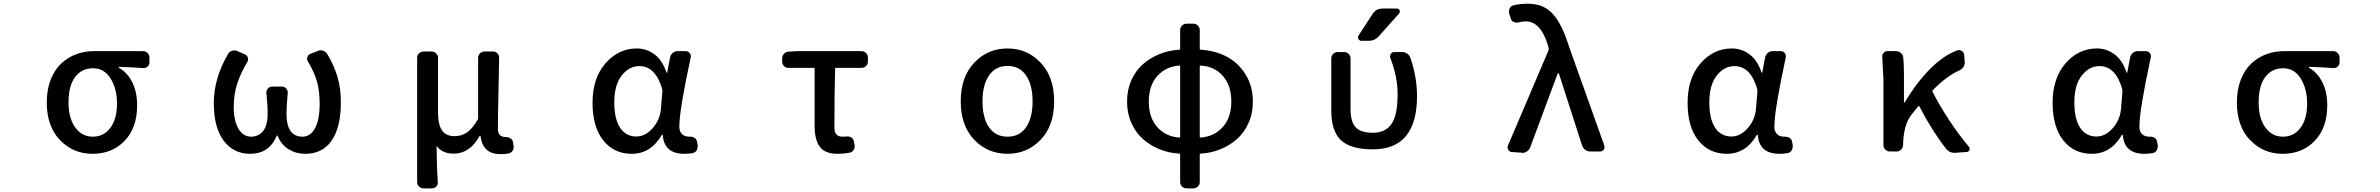

<svg xmlns="http://www.w3.org/2000/svg" viewBox="-20 -830 13040 1052"><path d="M487.3 12.7Q380.9 12.7 308.6 -62.5Q236.3 -137.7 236.3 -268.6Q236.3 -338.9 257.8 -393.6Q279.3 -448.2 315.4 -481.9Q351.6 -515.6 397 -532.7Q442.4 -549.8 493.2 -549.8H763.7Q778.3 -549.8 788.6 -539.6Q798.8 -529.3 798.8 -515.6V-488.3Q798.8 -474.6 788.6 -465.3Q778.3 -456.1 763.7 -457Q697.3 -461.9 632.8 -463.9Q630.9 -463.9 630.9 -461.4Q630.9 -459 632.8 -458Q679.7 -430.7 705.6 -377.4Q731.4 -324.2 731.4 -252.9Q731.4 -129.9 663.1 -58.6Q594.7 12.7 487.3 12.7ZM488.3 -81.1Q548.8 -81.1 585 -129.9Q621.1 -178.7 621.1 -262.7Q621.1 -343.8 585.9 -399.9Q550.8 -456.1 489.7 -456.1Q428.7 -456.1 392.1 -408.7Q355.5 -361.3 355.5 -268.6Q355.5 -182.6 392.1 -131.8Q428.7 -81.1 488.3 -81.1Z M1349.6 12.7Q1259.8 12.7 1205.6 -59.1Q1151.4 -130.9 1151.4 -265.6Q1151.4 -400.4 1229.5 -534.2Q1237.3 -547.9 1251 -551.8Q1257.8 -553.7 1263.7 -553.7Q1271.5 -553.7 1279.3 -550.8L1321.3 -532.2Q1334 -527.3 1337.9 -514.2Q1341.8 -501 1335 -490.2Q1297.9 -428.7 1279.3 -370.6Q1260.7 -312.5 1260.7 -244.1Q1260.7 -168 1286.6 -124.5Q1312.5 -81.1 1355.5 -81.1Q1396.5 -81.1 1421.4 -111.8Q1446.3 -142.6 1446.3 -207Q1446.3 -260.7 1439.5 -320.3Q1438.5 -334 1447.8 -344.7Q1457 -355.5 1470.7 -355.5H1525.4Q1539.1 -355.5 1548.3 -344.7Q1557.6 -334 1556.6 -320.3Q1549.8 -251 1549.8 -207Q1549.8 -81.1 1637.7 -81.1Q1680.7 -81.1 1706.1 -127.4Q1731.4 -173.8 1731.4 -261.7Q1731.4 -331.1 1716.8 -382.8Q1702.1 -434.6 1667 -493.2Q1660.2 -503.9 1664.1 -517.1Q1668 -530.3 1680.7 -535.2L1721.7 -550.8Q1729.5 -554.7 1737.3 -554.7Q1743.2 -554.7 1750 -551.8Q1764.6 -547.9 1772.5 -535.2Q1809.6 -473.6 1828.6 -410.6Q1847.7 -347.7 1847.7 -268.6Q1847.7 -176.8 1824.2 -113.3Q1800.8 -49.8 1757.3 -18.6Q1713.9 12.7 1652.3 12.7Q1602.5 12.7 1562 -11.7Q1521.5 -36.1 1501 -85.9Q1501 -87.9 1499 -87.9Q1497.1 -87.9 1496.1 -85.9Q1455.1 12.7 1349.6 12.7Z M2300.8 202.1Q2286.1 202.1 2275.9 191.9Q2265.6 181.6 2265.6 167V-513.7Q2265.6 -527.3 2275.9 -537.6Q2286.1 -547.9 2300.8 -547.9H2344.7Q2359.4 -547.9 2369.6 -537.6Q2379.9 -527.3 2379.9 -513.7V-215.8Q2379.9 -148.4 2401.4 -116.2Q2422.9 -84 2470.7 -84Q2507.8 -84 2537.6 -103.5Q2567.4 -123 2597.7 -174.8Q2599.6 -178.7 2599.6 -183.6V-513.7Q2599.6 -527.3 2609.9 -537.6Q2620.1 -547.9 2634.8 -547.9H2680.7Q2695.3 -547.9 2705.6 -537.6Q2715.8 -527.3 2714.8 -513.7Q2714.8 -486.3 2711.4 -337.9Q2708 -189.5 2708 -124Q2708 -79.1 2751 -79.1Q2765.6 -79.1 2776.9 -71.8Q2788.1 -64.5 2791 -51.8L2793.9 -33.2Q2794.9 -29.3 2794.9 -25.4Q2794.9 -14.6 2789.1 -4.9Q2781.2 7.8 2766.6 10.7Q2748 14.6 2723.6 14.6Q2673.8 14.6 2646.5 -9.8Q2619.1 -34.2 2612.3 -85.9Q2611.3 -86.9 2609.9 -86.9Q2608.4 -86.9 2608.4 -85.9Q2554.7 11.7 2466.8 11.7Q2403.3 11.7 2374 -28.3Q2374 -29.3 2373 -28.8Q2372.1 -28.3 2372.1 -27.3Q2373 86.9 2378.9 167Q2379.9 181.6 2370.6 191.9Q2361.3 202.1 2346.7 202.1Z M3441.4 12.7Q3343.8 12.7 3285.2 -61Q3226.6 -134.8 3226.6 -266.6Q3226.6 -402.3 3297.9 -483.4Q3369.1 -564.5 3468.8 -564.5Q3522.5 -564.5 3565.9 -532.2Q3609.4 -500 3631.8 -432.6Q3632.8 -430.7 3634.3 -430.7Q3635.7 -430.7 3635.7 -432.6L3651.4 -515.6Q3654.3 -530.3 3666 -540Q3677.7 -549.8 3692.4 -549.8H3737.3Q3750 -549.8 3758.8 -539.6Q3767.6 -529.3 3764.6 -515.6Q3702.1 -226.6 3702.1 -135.7Q3702.1 -109.4 3716.8 -95.2Q3731.4 -81.1 3755.9 -81.1Q3757.8 -81.1 3758.8 -81.1Q3773.4 -82 3785.2 -74.7Q3796.9 -67.4 3798.8 -54.7L3802.7 -36.1Q3802.7 -32.2 3802.7 -28.3Q3802.7 -17.6 3797.9 -7.8Q3790 5.9 3775.4 8.8Q3754.9 12.7 3729.5 12.7Q3619.1 12.7 3611.3 -89.8Q3610.4 -91.8 3608.4 -91.8Q3606.4 -91.8 3605.5 -89.8Q3545.9 12.7 3441.4 12.7ZM3466.8 -82Q3515.6 -82 3556.2 -127.9Q3596.7 -173.8 3601.6 -236.3L3609.4 -333Q3609.4 -336.9 3608.4 -340.8Q3572.3 -467.8 3483.4 -467.8Q3426.8 -467.8 3386.2 -416Q3345.7 -364.3 3345.7 -268.6Q3345.7 -178.7 3377.4 -130.4Q3409.2 -82 3466.8 -82Z M4568.4 12.7Q4501 12.7 4472.2 -25.4Q4443.4 -63.5 4443.4 -139.6V-453.1Q4443.4 -458 4438.5 -458H4299.8Q4285.2 -458 4275.4 -468.3Q4265.6 -478.5 4265.6 -492.2V-509.8Q4265.6 -524.4 4275.4 -535.2Q4285.2 -545.9 4299.8 -546.9L4345.7 -549.8H4700.2Q4714.8 -549.8 4725.1 -539.6Q4735.4 -529.3 4735.4 -515.6V-492.2Q4735.4 -478.5 4725.1 -468.3Q4714.8 -458 4700.2 -458H4559.6Q4555.7 -458 4555.7 -454.1Q4551.8 -301.8 4551.8 -133.8Q4551.8 -105.5 4563 -93.3Q4574.2 -81.1 4596.7 -81.1Q4607.4 -81.1 4618.2 -82Q4632.8 -84 4644.5 -76.7Q4656.2 -69.3 4658.2 -55.7L4662.1 -36.1Q4665 -21.5 4657.2 -8.8Q4649.4 3.9 4634.8 6.8Q4601.6 12.7 4568.4 12.7Z M5500 12.7Q5391.6 12.7 5317.9 -64.5Q5244.1 -141.6 5244.1 -274.4Q5244.1 -408.2 5317.9 -486.3Q5391.6 -564.5 5500 -564.5Q5608.4 -564.5 5682.1 -486.3Q5755.9 -408.2 5755.9 -274.4Q5755.9 -141.6 5682.1 -64.5Q5608.4 12.7 5500 12.7ZM5637.7 -274.4Q5637.7 -364.3 5602.1 -416.5Q5566.4 -468.8 5500.5 -468.8Q5434.6 -468.8 5398.9 -416.5Q5363.3 -364.3 5363.3 -274.4Q5363.3 -184.6 5398.9 -132.8Q5434.6 -81.1 5500.5 -81.1Q5566.4 -81.1 5602.1 -132.8Q5637.7 -184.6 5637.7 -274.4Z M6557.6 -470.7Q6553.7 -470.7 6553.7 -466.8V-80.1Q6553.7 -76.2 6557.6 -76.2Q6631.8 -81.1 6679.2 -133.3Q6726.6 -185.5 6726.6 -273.4Q6726.6 -361.3 6680.2 -414.1Q6633.8 -466.8 6557.6 -470.7ZM6442.4 -76.2Q6446.3 -76.2 6446.3 -80.1V-466.8Q6446.3 -470.7 6442.4 -470.7Q6368.2 -465.8 6321.3 -413.6Q6274.4 -361.3 6274.4 -273.4Q6274.4 -185.5 6321.3 -133.3Q6368.2 -81.1 6442.4 -76.2ZM6518.6 -700.2Q6533.2 -700.2 6543.5 -689.9Q6553.7 -679.7 6553.7 -665V-562.5Q6553.7 -558.6 6557.6 -557.6Q6635.7 -553.7 6699.7 -520.5Q6763.7 -487.3 6804.2 -422.9Q6844.7 -358.4 6844.7 -273.4Q6844.7 -209 6820.8 -155.8Q6796.9 -102.5 6756.8 -67.4Q6716.8 -32.2 6665.5 -11.7Q6614.3 8.8 6557.6 11.7Q6553.7 11.7 6553.7 16.6V167Q6553.7 181.6 6543.5 191.9Q6533.2 202.1 6518.6 202.1H6481.4Q6466.8 202.1 6456.5 191.9Q6446.3 181.6 6446.3 167V16.6Q6446.3 11.7 6442.4 11.7Q6385.7 8.8 6334.5 -11.7Q6283.2 -32.2 6243.2 -67.4Q6203.1 -102.5 6179.2 -155.8Q6155.3 -209 6155.3 -273.4Q6155.3 -337.9 6179.2 -391.1Q6203.1 -444.3 6243.2 -479Q6283.2 -513.7 6334.5 -534.2Q6385.7 -554.7 6442.4 -557.6Q6446.3 -558.6 6446.3 -562.5V-665Q6446.3 -679.7 6456.5 -689.9Q6466.8 -700.2 6481.4 -700.2Z M7634.8 -783.2Q7644.5 -783.2 7648.4 -773.9Q7652.3 -764.6 7646.5 -756.8L7536.1 -632.8Q7513.7 -606.4 7478.5 -606.4H7439.5Q7428.7 -606.4 7423.3 -616.2Q7418 -626 7423.8 -635.7L7501 -753.9Q7519.5 -783.2 7554.7 -783.2ZM7744.1 -303.7Q7744.1 -11.7 7502 -11.7Q7380.9 -11.7 7327.6 -61.5Q7274.4 -111.3 7274.4 -223.6V-509.8Q7274.4 -524.4 7284.7 -534.7Q7294.9 -544.9 7308.6 -544.9H7345.7Q7359.4 -544.9 7369.6 -534.7Q7379.9 -524.4 7379.9 -509.8V-233.4Q7379.9 -162.1 7408.2 -132.3Q7436.5 -102.5 7502 -102.5Q7570.3 -102.5 7604 -150.4Q7637.7 -198.2 7637.7 -314.5Q7637.7 -410.2 7597.7 -512.7Q7593.8 -524.4 7600.6 -534.7Q7607.4 -544.9 7619.1 -544.9H7662.1Q7677.7 -544.9 7690.4 -536.1Q7703.1 -527.3 7708 -512.7Q7744.1 -407.2 7744.1 -303.7Z M8364.3 -22.5Q8358.4 -7.8 8345.7 0Q8334 7.8 8321.3 7.8Q8319.3 7.8 8317.4 6.8L8263.7 2.9Q8251 2 8244.1 -8.8Q8240.2 -15.6 8240.2 -21.5Q8240.2 -26.4 8242.2 -32.2L8464.8 -554.7Q8466.8 -558.6 8465.8 -563.5L8461.9 -580.1Q8421.9 -712.9 8340.8 -712.9Q8318.4 -712.9 8298.8 -707Q8286.1 -704.1 8273.4 -710Q8260.7 -715.8 8257.8 -728.5L8249 -756.8Q8245.1 -771.5 8252 -784.7Q8258.8 -797.9 8272.5 -800.8Q8306.6 -809.6 8353.5 -809.6Q8437.5 -809.6 8488.3 -753.4Q8539.1 -697.3 8577.1 -574.2L8770.5 -32.2Q8771.5 -28.3 8771.5 -24.4Q8771.5 -16.6 8767.6 -10.7Q8759.8 0 8747.1 0H8693.4Q8677.7 0 8665.5 -9.3Q8653.3 -18.6 8648.4 -33.2L8521.5 -426.8Q8520.5 -428.7 8518.1 -428.7Q8515.6 -428.7 8514.6 -426.8Z M9441.4 12.7Q9343.8 12.7 9285.2 -61Q9226.6 -134.8 9226.6 -266.6Q9226.6 -402.3 9297.9 -483.4Q9369.1 -564.5 9468.8 -564.5Q9522.5 -564.5 9565.9 -532.2Q9609.4 -500 9631.8 -432.6Q9632.8 -430.7 9634.3 -430.7Q9635.7 -430.7 9635.7 -432.6L9651.4 -515.6Q9654.3 -530.3 9666 -540Q9677.7 -549.8 9692.4 -549.8H9737.3Q9750 -549.8 9758.8 -539.6Q9767.6 -529.3 9764.6 -515.6Q9702.1 -226.6 9702.1 -135.7Q9702.1 -109.4 9716.8 -95.2Q9731.4 -81.1 9755.9 -81.1Q9757.8 -81.1 9758.8 -81.1Q9773.4 -82 9785.2 -74.7Q9796.9 -67.4 9798.8 -54.7L9802.7 -36.1Q9802.7 -32.2 9802.7 -28.3Q9802.7 -17.6 9797.9 -7.8Q9790 5.9 9775.4 8.8Q9754.9 12.7 9729.5 12.7Q9619.1 12.7 9611.3 -89.8Q9610.4 -91.8 9608.4 -91.8Q9606.4 -91.8 9605.5 -89.8Q9545.9 12.7 9441.4 12.7ZM9466.8 -82Q9515.6 -82 9556.2 -127.9Q9596.7 -173.8 9601.6 -236.3L9609.4 -333Q9609.4 -336.9 9608.4 -340.8Q9572.3 -467.8 9483.4 -467.8Q9426.8 -467.8 9386.2 -416Q9345.7 -364.3 9345.7 -268.6Q9345.7 -178.7 9377.4 -130.4Q9409.2 -82 9466.8 -82Z M10767.6 -26.4Q10772.5 -20.5 10772.5 -14.6Q10772.5 -11.7 10770.5 -7.8Q10766.6 2 10755.9 2.9L10697.3 6.8Q10694.3 7.8 10691.4 7.8Q10660.2 7.8 10641.6 -16.6Q10563.5 -117.2 10496.1 -248Q10494.1 -252 10491.2 -249Q10456.1 -205.1 10456.1 -205.1Q10409.2 -149.4 10407.2 -34.2Q10406.2 -20.5 10396.5 -10.3Q10386.7 0 10372.1 0H10335Q10320.3 0 10310.1 -10.3Q10299.8 -20.5 10299.8 -35.2V-393.6L10293 -520.5Q10293 -531.2 10300.8 -540Q10308.6 -549.8 10322.3 -549.8H10367.2Q10382.8 -549.8 10394.5 -540.5Q10406.2 -531.2 10408.2 -515.6Q10412.1 -479.5 10412.1 -418.9V-271.5Q10412.1 -268.6 10414.1 -268.6Q10416 -268.6 10417 -270.5Q10479.5 -375 10553.7 -450.7Q10627.9 -526.4 10706.1 -554.7Q10710 -555.7 10714.8 -555.7Q10722.7 -555.7 10729.5 -550.8Q10740.2 -543 10742.2 -529.3L10745.1 -490.2Q10746.1 -475.6 10737.8 -462.9Q10729.5 -450.2 10715.8 -444.3Q10645.5 -413.1 10569.3 -335Q10565.4 -332 10568.4 -328.1Q10605.5 -253.9 10659.7 -171.9Q10713.9 -89.8 10767.6 -26.4Z M11441.4 12.7Q11343.8 12.7 11285.2 -61Q11226.6 -134.8 11226.6 -266.6Q11226.6 -402.3 11297.9 -483.4Q11369.1 -564.5 11468.8 -564.5Q11522.5 -564.5 11565.9 -532.2Q11609.4 -500 11631.8 -432.6Q11632.8 -430.7 11634.3 -430.7Q11635.7 -430.7 11635.7 -432.6L11651.4 -515.6Q11654.3 -530.3 11666 -540Q11677.7 -549.8 11692.4 -549.8H11737.3Q11750 -549.8 11758.8 -539.6Q11767.6 -529.3 11764.6 -515.6Q11702.1 -226.6 11702.1 -135.7Q11702.1 -109.4 11716.8 -95.2Q11731.4 -81.1 11755.9 -81.1Q11757.8 -81.1 11758.8 -81.1Q11773.4 -82 11785.2 -74.7Q11796.9 -67.4 11798.8 -54.7L11802.7 -36.1Q11802.7 -32.2 11802.7 -28.3Q11802.7 -17.6 11797.9 -7.8Q11790 5.9 11775.4 8.8Q11754.9 12.7 11729.5 12.7Q11619.1 12.7 11611.3 -89.8Q11610.4 -91.8 11608.4 -91.8Q11606.4 -91.8 11605.5 -89.8Q11545.9 12.7 11441.4 12.7ZM11466.8 -82Q11515.6 -82 11556.2 -127.9Q11596.7 -173.8 11601.6 -236.3L11609.4 -333Q11609.4 -336.9 11608.4 -340.8Q11572.3 -467.8 11483.4 -467.8Q11426.8 -467.8 11386.2 -416Q11345.7 -364.3 11345.7 -268.6Q11345.7 -178.7 11377.4 -130.4Q11409.2 -82 11466.8 -82Z M12487.3 12.7Q12380.9 12.7 12308.6 -62.5Q12236.3 -137.7 12236.3 -268.6Q12236.3 -338.9 12257.8 -393.6Q12279.3 -448.2 12315.4 -481.9Q12351.6 -515.6 12397 -532.7Q12442.4 -549.8 12493.2 -549.8H12763.7Q12778.3 -549.8 12788.6 -539.6Q12798.8 -529.3 12798.8 -515.6V-488.3Q12798.8 -474.6 12788.6 -465.3Q12778.3 -456.1 12763.7 -457Q12697.3 -461.9 12632.8 -463.9Q12630.9 -463.9 12630.9 -461.4Q12630.9 -459 12632.8 -458Q12679.7 -430.7 12705.6 -377.4Q12731.4 -324.2 12731.4 -252.9Q12731.4 -129.9 12663.1 -58.6Q12594.7 12.7 12487.3 12.7ZM12488.3 -81.1Q12548.8 -81.1 12585 -129.9Q12621.1 -178.7 12621.1 -262.7Q12621.1 -343.8 12585.9 -399.9Q12550.8 -456.1 12489.7 -456.1Q12428.7 -456.1 12392.1 -408.7Q12355.5 -361.3 12355.5 -268.6Q12355.5 -182.6 12392.1 -131.8Q12428.7 -81.1 12488.3 -81.1Z"/></svg>

Font: Gen Jyuu Gothic L Monospace Medium
Style: Regular
Weight: 500
Designer: [Source Han Sans]
Ryoko NISHIZUKA  (kana & ideographs); Paul D. Hunt (Latin, Greek & Cyrillic); Wenlong ZHANG  (bopomofo
Version: Version 1.002.20150607